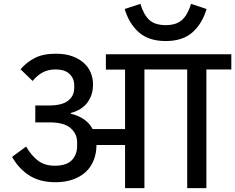

<svg xmlns="http://www.w3.org/2000/svg" viewBox="-20 -981 1226 1001"><path d="M269 -31Q188 -31 133 -66Q78 -101 43 -163L116 -217Q145 -168 179.5 -142.5Q214 -117 265 -117Q327 -117 354.5 -146Q382 -175 382 -219V-241Q382 -283 348 -313Q314 -343 238 -343H164V-431H235Q303 -431 335 -456Q367 -481 367 -523V-536Q367 -572 342.5 -595.5Q318 -619 270 -619Q231 -619 202.5 -603.5Q174 -588 150 -559L87 -620Q119 -657 162 -679Q205 -701 271 -701Q321 -701 357.5 -687.5Q394 -674 418 -652Q442 -630 453.5 -601Q465 -572 465 -541Q465 -485 435.5 -446Q406 -407 349 -392V-388Q386 -380 416 -360Q446 -340 463 -308H632V-618H532V-698H1186V-619H1056V0H956V-619H733V0H632V-225H483Q483 -183 469 -147Q455 -111 428 -85.5Q401 -60 361 -45.5Q321 -31 269 -31ZM844 -767Q756 -767 704.5 -812Q653 -857 630 -934L712 -961Q729 -904 758.5 -877Q788 -850 844 -850Q899 -850 929 -877Q959 -904 976 -961L1057 -934Q1034 -857 983 -812Q932 -767 844 -767Z"/></svg>

Font: IBM Plex Sans Devanagari Medium
Style: Regular
Weight: 500
Designer: Mike Abbink, Paul van der Laan, Pieter van Rosmalen, Erin McLaughlin
Foundry: Bold Monday
Version: Version 1.1